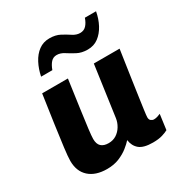

<svg xmlns="http://www.w3.org/2000/svg" viewBox="-175 -878 970 1020"><g transform="rotate(-30 310.5 -368.0)"><path d="M190 10Q120 10 80.5 -25.5Q41 -61 41 -125Q41 -149 47.8 -203.5Q54.5 -258 65.8 -337Q77 -416 91 -511H249Q235 -410.5 225 -339.5Q215 -268.5 209.8 -225.5Q204.5 -182.5 204.5 -165Q204.5 -134 220.2 -119.5Q236 -105 265.5 -105Q292.5 -105 313.2 -118.2Q334 -131.5 347.5 -153.8Q361 -176 364.5 -201L408 -511H566Q558.5 -460.5 552 -416.5Q545.5 -372.5 540 -334.8Q534.5 -297 530 -265.5Q525.5 -234 522 -209.2Q518.5 -184.5 516 -166.5Q513.5 -148.5 512.2 -137Q511 -125.5 511 -121Q511 -107 519.2 -100.5Q527.5 -94 537 -94Q547 -94 558 -97.2Q569 -100.5 577.5 -104.5L565 -11.5Q553 -4.5 529.5 2.8Q506 10 471 10Q414 10 388.5 -11.2Q363 -32.5 358 -70Q344.5 -54.5 321 -35.8Q297.5 -17 264.8 -3.5Q232 10 190 10ZM130.5 -590.5Q139 -633 157.5 -668.2Q176 -703.5 204 -724.2Q232 -745 270 -745Q307 -745 333.8 -730.8Q360.5 -716.5 382.5 -702Q404.5 -687.5 427 -687.5Q450 -687.5 464.8 -703.2Q479.5 -719 488.5 -745.5H557Q549.5 -703.5 530.8 -668.2Q512 -633 484 -612Q456 -591 418 -591Q381 -591 353.8 -605.5Q326.5 -620 304.2 -634.5Q282 -649 259 -649Q237.5 -649 223.5 -633.5Q209.5 -618 199.5 -590.5Z"/></g></svg>

Font: Chivo Medium
Style: Italic
Weight: 500
Italic angle: -8.05°
Designer: Hector Gatti
Foundry: Omnibus-Type
Version: Version 2.002